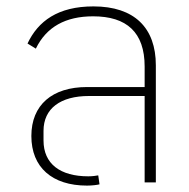

<svg xmlns="http://www.w3.org/2000/svg" viewBox="-20 -570 591 600"><path d="M252 10C267 10 284 8 291 6L287 -22C280 -21 271 -19 256 -19C168 -19 116 -58 116 -131V-161C116 -231 169 -270 258 -270H432V0H467V-366C467 -483 400 -550 272 -550C161 -550 99 -504 66 -434L92 -418C125 -486 185 -519 271 -519C376 -519 432 -469 432 -362V-298H252C143 -298 78 -242 78 -145C78 -47 143 10 252 10Z"/></svg>

Font: IBM Plex Thai ExtraLight
Style: Regular
Weight: 200
Designer: Mike Abbink, Paul van der Laan, Pieter van Rosmalen, Ben Mitchell, Mark Frömberg
Foundry: Bold Monday
Version: Version 1.0